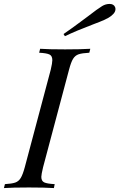

<svg xmlns="http://www.w3.org/2000/svg" viewBox="-53 -956 607 976"><path d="M157 -57Q157 -36 171.5 -29Q186 -22 225 -20L221 0Q175 -3 94 -3Q10 -3 -33 0L-28 -20Q7 -22 24.5 -28Q42 -34 52.5 -51.5Q63 -69 73 -106L205 -602Q213 -636 213 -650Q213 -672 198.5 -679Q184 -686 146 -688L151 -708Q192 -705 278 -705Q358 -705 406 -708L401 -688Q364 -686 346.5 -680Q329 -674 318.5 -657Q308 -640 298 -602L166 -106Q157 -68 157 -57ZM394 -873Q443 -911 466 -925Q484 -936 504 -936Q525 -936 532 -920Q534 -914 534 -910Q534 -897 523.5 -885.5Q513 -874 499 -866Q480 -855 452.5 -844.5Q425 -834 420 -832Q333 -799 277 -772L270 -783Q312 -812 347.5 -838.5Q383 -865 394 -873Z"/></svg>

Font: Playfair Display
Style: Italic
Weight: 400
Italic angle: -14°
Designer: Claus Eggers Sørensen
Foundry: Claus Eggers Sørensen
Version: Version 1.200; ttfautohint (v1.6)